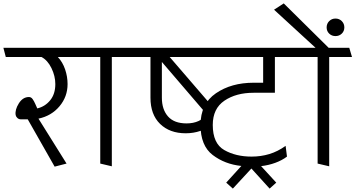

<svg xmlns="http://www.w3.org/2000/svg" viewBox="-31 -961 2088 1128"><path d="M132 -260H91Q80 -260 71.5 -267.5Q63 -275 61 -285Q56 -316 79.5 -353.5Q103 -391 139 -391Q152 -391 160.5 -379Q169 -367 176 -351L188 -324Q234 -335 264 -372Q294 -409 294 -467Q294 -514 271.5 -560.5Q249 -607 213 -626H3L-11 -680H431L447 -626H309Q337 -596 351.5 -553.5Q366 -511 366 -467Q366 -393 318.5 -336.5Q271 -280 195 -264L360 0L290 18Z M558 0V-626H438L424 -680H744L760 -626H626V16Z M1209 -344 1212 -366V-231Q1187 -206 1146.5 -192Q1106 -178 1060 -178Q966 -178 909.5 -233Q853 -288 853 -387V-626H752L738 -680H1084L1099 -626H966ZM920 -387Q920 -318 956 -277Q992 -236 1065 -236Q1105 -236 1135.5 -250Q1166 -264 1184 -289L920 -597Z M1337 147 1298 112 1387 14Q1290 4 1218.5 -50.5Q1147 -105 1147 -227Q1147 -351 1237.5 -413Q1328 -475 1459 -475H1515V-626H1090L1076 -680H1709L1723 -626H1584V-416H1459Q1356 -416 1287.5 -369.5Q1219 -323 1219 -227Q1219 -118 1286.5 -79.5Q1354 -41 1447 -41Q1502 -41 1551.5 -56Q1601 -71 1647 -104L1655 -41Q1626 -19 1586.5 -4.5Q1547 10 1503 15L1592 112L1553 147L1446 29Z M1701 -680H1823L1579 -904L1636 -941L1900 -680H2021L2037 -626H1903V16L1835 0V-626H1715ZM1940 -749Q1918 -749 1903 -763.5Q1888 -778 1888 -800Q1888 -822 1903 -837Q1918 -852 1940 -852Q1962 -852 1977 -837Q1992 -822 1992 -800Q1992 -778 1977 -763.5Q1962 -749 1940 -749Z"/></svg>

Font: Palanquin Light
Style: Regular
Weight: 300
Designer: Pria Ravichandran
Version: Version 1.0.4